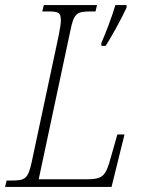

<svg xmlns="http://www.w3.org/2000/svg" viewBox="-39 -734 566 754"><path d="M359 -565V-554H376C398 -588 440 -664 458 -704V-714H414C400 -666 376 -604 359 -565ZM-19 0H399L450 -206H422L396 -115C376 -41 364 -30 300 -30H113L237 -612C251 -683 263 -689 318 -689H336L342 -714H133L127 -689H146C190 -689 200 -686 200 -653C200 -643 197 -622 192 -597L86 -100C71 -30 60 -25 3 -25H-13Z"/></svg>

Font: Noto Serif Condensed ExtraLight
Style: Italic
Weight: 200
Width: 3
Italic angle: -12°
Designer: Monotype Design Team
Foundry: Monotype Imaging Inc.
Version: Version 2.013